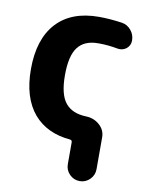

<svg xmlns="http://www.w3.org/2000/svg" viewBox="-82 -615 629 830"><g transform="rotate(10 233.0 -200.0)"><path d="M304.7 -123Q338.9 -122.1 363.8 -100.1Q388.7 -78.1 388.7 -45.9V93.8Q388.7 120.1 370.1 138.7Q351.6 157.2 325.7 157.2Q299.8 157.2 281.2 138.7Q262.7 120.1 262.7 93.8V-2Q262.7 -11.7 252.9 -12.7Q151.4 -21.5 93.8 -87.9Q34.2 -158.2 34.2 -283.2Q34.2 -415 99.1 -485.8Q164.1 -556.6 285.2 -556.6Q332 -556.6 386.7 -548.8Q411.1 -544.9 427.2 -525.4Q443.4 -505.9 443.4 -480.5Q443.4 -458 425.8 -444.3Q413.1 -434.6 396.5 -434.6Q391.6 -434.6 386.7 -435.5Q344.7 -443.4 306.6 -443.4Q303.7 -443.4 300.8 -443.4Q241.2 -443.4 212.4 -405.8Q183.6 -368.2 183.6 -283.2Q183.6 -196.3 214.8 -160.2Q244.1 -125 304.7 -123Z"/></g></svg>

Font: Gen Jyuu GothicX Bold
Style: Bold
Weight: 700
Designer: Ryoko NISHIZUKA (kana &amp; ideographs); Paul D. Hunt (Latin, Greek &amp; Cyrillic); Wenlong ZHANG (bopomofo); Sandoll C
Version: Version 1.058.20140828